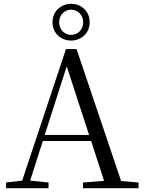

<svg xmlns="http://www.w3.org/2000/svg" viewBox="-20 -993 758 1013"><path d="M355 -779C407 -779 453 -816 453 -876C453 -936 407 -973 355 -973C304 -973 257 -935 257 -876C257 -815 304 -779 355 -779ZM355 -809C318 -809 292 -839 292 -876C292 -911 318 -942 355 -942C393 -942 419 -911 419 -876C419 -839 393 -809 355 -809ZM332 -643 450 -281H216ZM418 0H711V-30L619 -38L384 -734H328L97 -40L12 -30V0H236V-30L139 -40L206 -249H461L529 -39L418 -30Z"/></svg>

Font: Source Han Serif KR
Style: Regular
Weight: 400
Designer: Ryoko NISHIZUKA 西塚涼子 (kana & ideographs); Frank Grießhammer (Latin, Greek & Cyrillic); Wenlong ZHANG 张文龙 (bopomofo); San
Foundry: Adobe
Version: Version 2.001;hotconv 1.1.0;makeotfexe 2.6.0